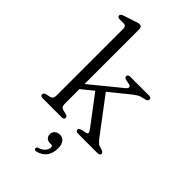

<svg xmlns="http://www.w3.org/2000/svg" viewBox="-293 -819 1162 1162"><g transform="rotate(45 288.0 -238.0)"><path d="M68.5 0Q50 0 50 -15.5Q50 -27 68 -32L93 -37.5Q117 -43 117 -67.5V-643Q117 -665.5 98.5 -667L58.5 -667.5Q42 -669.5 42 -681.5Q42 -693 60.5 -699.5L129.5 -722Q141.5 -726 150.5 -729Q159.5 -732 166 -732Q187.5 -732 187.5 -709V-240L379.5 -397Q393.5 -408.5 392.8 -418Q392 -427.5 375 -431L352.5 -434.5Q340.5 -437.5 336.2 -441.5Q332 -445.5 332 -451.5Q332 -467 352.5 -467H512Q532.5 -467 532.5 -451.5Q532.5 -444.5 527 -439.8Q521.5 -435 502 -431.5Q478.5 -427 464 -418.2Q449.5 -409.5 424.5 -389.5L312 -298L481 -74Q496.5 -53.5 507.2 -45.5Q518 -37.5 537.5 -33.5Q559.5 -26.5 559.5 -15Q559.5 0 539 0H372.5Q352.5 0 352.5 -15.5Q352.5 -21.5 356.8 -25Q361 -28.5 372.5 -31.5L394.5 -36Q415.5 -40 414.8 -48.8Q414 -57.5 396.5 -80L262.5 -257.5L187.5 -196.5V-67.5Q187.5 -42.5 211.5 -37L235.5 -31.5Q252.5 -26.5 252.5 -15.5Q252.5 0 232.5 0ZM293.5 161Q274 161 263.8 150Q253.5 139 253.5 123Q253.5 105 266.5 93.2Q279.5 81.5 299 81.5Q320.5 81.5 335.2 97.2Q350 113 350 148Q350 232.5 273 254.5Q257 259 253 247Q249 235 264.5 230.5Q290 222.5 303 206.5Q316 190.5 316 173.5Q316 161 303 161Z"/></g></svg>

Font: Fraunces 9pt Soft Light
Style: Regular
Weight: 300
Version: Version 1.000;[0bf87f6ff]